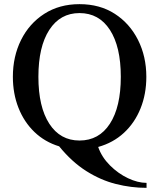

<svg xmlns="http://www.w3.org/2000/svg" viewBox="-20 -700 766 925"><path d="M686 205Q612 205 538.5 186.5Q465 168 395.5 124Q326 80 265 5Q196 -16 146 -64Q96 -112 69 -180.5Q42 -249 42 -330Q42 -428 81.5 -507.5Q121 -587 193.5 -633.5Q266 -680 363 -680Q461 -680 533 -633.5Q605 -587 645 -507.5Q685 -428 685 -330Q685 -247 657 -177.5Q629 -108 577 -60Q525 -12 453 8Q470 57 509.5 96.5Q549 136 596.5 158.5Q644 181 686 181ZM363 -23Q457 -23 509.5 -104Q562 -185 562 -330Q562 -475 509.5 -556Q457 -637 363 -637Q270 -637 217.5 -556Q165 -475 165 -330Q165 -185 217.5 -104Q270 -23 363 -23Z"/></svg>

Font: El Messiri SemiBold
Style: Regular
Weight: 600
Designer: Mohamed Gaber
Foundry: Kief Type Foundry
Version: Version 2.020; ttfautohint (v1.8.3)